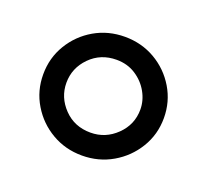

<svg xmlns="http://www.w3.org/2000/svg" viewBox="-66 -769 497 460"><g transform="rotate(20 182.0 -538.5)"><path d="M181.6 -387.2Q139.2 -387.2 104.5 -407.5Q69.8 -427.7 49.1 -462.2Q28.3 -496.6 28.3 -538.6Q28.3 -580.6 49.1 -615Q69.8 -649.4 104.7 -669.7Q139.6 -689.9 182.1 -689.9Q224.6 -689.9 259.5 -669.7Q294.4 -649.4 315.2 -614.7Q335.9 -580.1 335.9 -538.6Q335.9 -496.6 314.9 -462.2Q293.9 -427.7 259 -407.5Q224.1 -387.2 181.6 -387.2ZM182.1 -445.8Q220.2 -445.8 248 -472.9Q275.9 -500 275.9 -538.6Q275.9 -561.5 263.9 -582.8Q252 -604 230.7 -617.7Q209.5 -631.3 182.1 -631.3Q141.6 -631.3 114.5 -603.8Q87.4 -576.2 87.4 -538.6Q87.4 -501.5 114.3 -473.6Q141.1 -445.8 182.1 -445.8Z"/></g></svg>

Font: Kameron SemiBold
Style: Regular
Weight: 600
Designer: Vernon Adams
Foundry: Vernon Adams
Version: Version 1.100